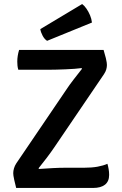

<svg xmlns="http://www.w3.org/2000/svg" viewBox="-20 -930 606 950"><path d="M307.5 -485.5Q322.5 -508.5 344 -536.2Q365.5 -564 386 -590L383 -593Q370 -591 348.8 -589.5Q327.5 -588 304.2 -587Q281 -586 260.2 -585.5Q239.5 -585 227.5 -585H70.5Q67.5 -595.5 66.5 -605.2Q65.5 -615 65.5 -625Q65.5 -640 67.8 -654Q70 -668 74.5 -683H492.5Q500.5 -656.5 503.8 -642.2Q507 -628 508 -620.8Q509 -613.5 509 -608.5Q509 -598 505.8 -586.5Q502.5 -575 494.5 -563L249 -201.5Q233.5 -178.5 211.8 -149.8Q190 -121 170.5 -97L173.5 -94Q205.5 -96.5 240.2 -98.2Q275 -100 300 -100H394.5Q433.5 -100 462.5 -105.2Q491.5 -110.5 511.5 -119.5Q515 -108 517.5 -93.5Q520 -79 520 -64.5Q520 -32.5 499.5 -16.2Q479 0 440 0H60Q53.5 -25.5 50.5 -39.5Q47.5 -53.5 46.5 -60.5Q45.5 -67.5 45.5 -73Q45.5 -84.5 49.2 -97.2Q53 -110 60.5 -121.5ZM386.5 -910Q397 -902.5 407.5 -887.5Q418 -872.5 425.5 -854.5Q433 -836.5 435 -818.5L213 -728Q200 -736 190.8 -753.5Q181.5 -771 179.5 -786Z"/></svg>

Font: Signika Light Medium
Style: Regular
Weight: 500
Version: Version 2.003;gftools[0.9.32]